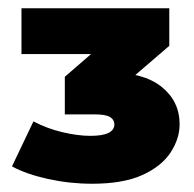

<svg xmlns="http://www.w3.org/2000/svg" viewBox="-20 -762 470 465"><path d="M203 -317Q149 -317 96.5 -328.5Q44 -340 9 -359L61 -468Q93 -451 130.5 -442Q168 -433 199 -433Q228 -433 242.5 -440Q257 -447 257 -461Q257 -472 246.5 -478.5Q236 -485 209 -485H137V-576L257 -680L273 -631H32V-742H390V-651L269 -547L202 -587H242Q327 -587 371 -552Q415 -517 415 -461Q415 -426 393 -392.5Q371 -359 324.5 -338Q278 -317 203 -317Z"/></svg>

Font: MOST Montserrat Black
Style: Regular
Weight: 900
Designer: Julieta Ulanovsky
Foundry: Julieta Ulanovsky
Version: Version 8.000;March 11, 2024;FontCreator 15.0.0.2926 64-bit